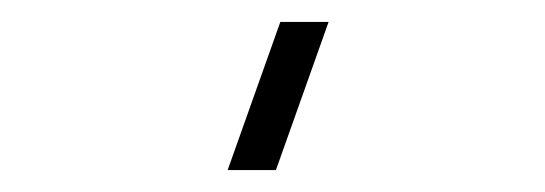

<svg xmlns="http://www.w3.org/2000/svg" viewBox="-20 -965 497 175"><path d="M231.5 -810H187.5L235.5 -945H279.5Z"/></svg>

Font: Vela Sans GX ExtLt
Style: Regular
Weight: 200
Designer: Principal design: Mikhail Sharanda - project Manrope.
Design modification: Ravid Balaliev
Foundry: Mikhail Sharanda
Version: Version 1.001